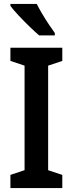

<svg xmlns="http://www.w3.org/2000/svg" viewBox="-20 -957 370 977"><path d="M297 0H33V-67L105 -91V-623L33 -647V-714H297V-647L225 -623V-91L297 -67ZM167 -937Q178 -915 194.5 -887Q211 -859 228.5 -833Q246 -807 259 -789V-777H179Q159 -794 130 -822Q101 -850 74 -879Q47 -908 33 -927V-937Z"/></svg>

Font: Noto Sans Thai Looped Condensed SemiBold
Style: Regular
Weight: 600
Width: 3
Designer: Sasikarn Vongin, Ben Mitchell
Foundry: The Fontpad Ltd
Version: Version 1.001; ttfautohint (v1.8.4.7-5d5b)